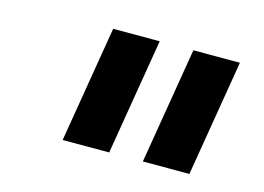

<svg xmlns="http://www.w3.org/2000/svg" viewBox="-56 -837 713 518"><g transform="rotate(15 300.0 -577.5)"><path d="M150 -415 204 -740H334L280 -415ZM374 -415 428 -740H558L504 -415Z"/></g></svg>

Font: iA Writer Mono V
Style: Regular
Weight: 400
Italic angle: -9.5°
Designer: Mike Abbink, Paul van der Laan, Pieter van Rosmalen
Foundry: Bold Monday
Version: Version 2.000